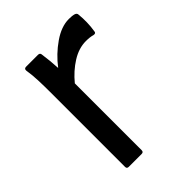

<svg xmlns="http://www.w3.org/2000/svg" viewBox="-154 -575 652 652"><g transform="rotate(-45 171.5 -249.5)"><path d="M80 0Q71 0 71 -9V-369Q71 -398 70 -425Q69 -452 65 -477Q64 -487 74 -487H131Q140 -487 141 -479Q146 -444 148 -407Q177 -445 216 -472Q255 -499 291 -499Q308 -499 317 -496Q325 -493 325 -486Q327 -467 326.5 -447Q326 -427 323 -409Q323 -399 312 -401Q299 -405 279 -405Q245 -405 211.5 -384Q178 -363 151 -330V-9Q151 0 142 0Z"/></g></svg>

Font: Sofia Sans Semi Condensed
Style: Regular
Weight: 400
Designer: Botio Nikoltchev, Ani Petrova
Foundry: lettersoup
Version: Version 4.100; ttfautohint (v1.8.4.7-5d5b)